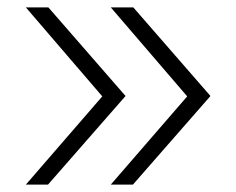

<svg xmlns="http://www.w3.org/2000/svg" viewBox="-20 -540 640 520"><path d="M280 -40 487 -279 280 -520H341L550 -280L340 -40ZM50 -40 257 -279 50 -520H111L320 -280L110 -40Z"/></svg>

Font: JetBrains Mono NL Thin
Style: Regular
Weight: 100
Monospace: yes
Designer: Philipp Nurullin, Konstantin Bulenkov
Foundry: JetBrains
Version: Version 2.305; ttfautohint (v1.8.4.7-5d5b)